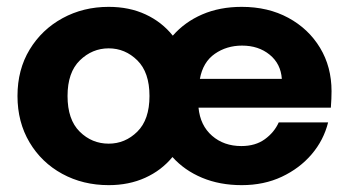

<svg xmlns="http://www.w3.org/2000/svg" viewBox="-20 -528 1017 560"><path d="M297 12Q222 12 161.5 -21Q101 -54 66 -113Q31 -172 31 -248Q31 -325 66.5 -383.5Q102 -442 162.5 -475Q223 -508 297 -508Q357 -508 404.5 -486Q452 -464 484 -424Q519 -464 570 -486Q621 -508 685 -508Q762 -508 821 -476Q880 -444 913.5 -388.5Q947 -333 947 -262Q947 -252 946.5 -239.5Q946 -227 945 -214H559Q564 -162 598.5 -132Q633 -102 684 -102Q725 -102 752.5 -122Q780 -142 793 -171H937Q924 -119 889 -78Q854 -37 802 -12.5Q750 12 685 12Q621 12 569.5 -9.5Q518 -31 483 -70Q451 -31 403.5 -9.5Q356 12 297 12ZM802 -298Q799 -342 766.5 -368.5Q734 -395 686 -395Q641 -395 606.5 -371Q572 -347 563 -298ZM297 -109Q345 -109 380.5 -144Q416 -179 416 -248Q416 -317 380.5 -352Q345 -387 297 -387Q249 -387 213 -352Q177 -317 177 -248Q177 -179 212.5 -144Q248 -109 297 -109Z"/></svg>

Font: Host Grotesk Black
Style: Regular
Weight: 900
Designer: Doğukan Karapınar based on Poppins by Indian Type Foundry, Jonny Pinhorn
Foundry: Element Type
Version: Version 1.000; ttfautohint (v1.8.4.7-5d5b);gftools[0.9.33]